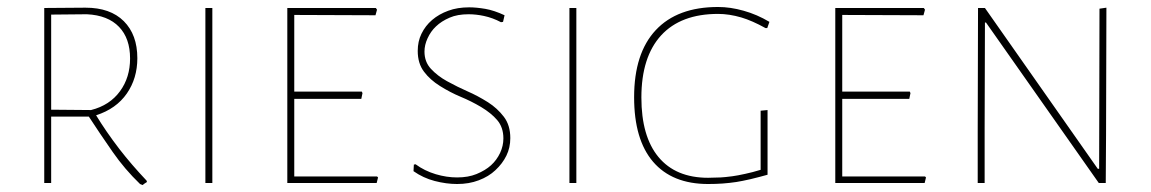

<svg xmlns="http://www.w3.org/2000/svg" viewBox="-20 -529 3326 555"><path d="M127.9 0H107.9V-505.9L227.1 -506.8Q298.8 -506.8 337.9 -467.8Q377 -428.7 377 -360.8Q377 -302.7 346.7 -258.8Q315.9 -214.4 257.8 -195.8Q286.6 -148.4 325.2 -98.1Q359.9 -53.2 403.8 -6.8L404.8 -2.9Q399.9 0 397.9 1.5L392.1 5.9L384.8 2.9Q340.3 -40 305.7 -89.8Q267.6 -144.5 236.8 -191.9H127.9ZM127.9 -211.9 243.2 -210.9Q297.4 -224.6 327.1 -265.6Q356 -305.2 356 -359.9Q356 -418 324.2 -451.2Q292 -484.9 231 -487.8L127.9 -486.8Z M593.8 -505.9V0H573.7V-505.9Z M1068.8 0H810.5V-505.9H1066.4L1069.8 -501L1065.4 -484.9L830.6 -485.8V-264.2H1025.9L1027.8 -259.8L1024.4 -243.2H830.6V-19H1069.8L1072.8 -16.1Z M1455.1 -129.9Q1455.1 -102.1 1443.8 -79.1Q1432.6 -56.2 1412.1 -37.1Q1392.6 -18.6 1363.8 -7.8Q1335.9 2.9 1301.3 2.9Q1270 2.9 1236.3 -5.9Q1203.1 -14.6 1175.3 -34.2L1176.3 -53.2L1181.2 -54.2Q1207 -35.2 1239.7 -25.4Q1271 -16.1 1301.3 -16.1Q1333.5 -16.1 1357.4 -25.9Q1383.3 -36.6 1399.4 -51.3Q1416 -66.4 1425.8 -87.4Q1435.1 -107.4 1435.1 -128.9Q1435.1 -161.1 1417 -182.1Q1399.9 -202.1 1370.6 -219.7Q1342.8 -236.3 1311 -249.5Q1281.7 -261.7 1252 -280.3Q1223.1 -298.3 1205.6 -321.8Q1187.5 -345.7 1187.5 -381.8Q1187.5 -409.2 1198.2 -431.2Q1209.5 -454.6 1229 -471.2Q1249 -488.3 1275.9 -498Q1302.2 -507.8 1336.4 -507.8Q1356.4 -507.8 1382.8 -503.4Q1408.2 -499 1438.5 -484.9L1434.1 -465.8L1428.2 -464.8Q1404.3 -477.5 1378.9 -482.9Q1356 -487.8 1334.5 -487.8Q1302.2 -487.8 1279.8 -478Q1255.9 -467.8 1240.2 -452.6Q1225.1 -438.5 1215.8 -418Q1207 -398.9 1207 -379.9Q1207 -350.1 1225.6 -330.1Q1244.6 -309.6 1272 -294.4Q1303.2 -277.3 1331.1 -265.1Q1360.4 -252.4 1390.6 -233.4Q1417.5 -216.3 1436.5 -191.4Q1455.1 -167 1455.1 -129.9Z M1646 -505.9V0H1626V-505.9Z M2204.1 -465.8 2197.8 -447.8H2192.9Q2154.3 -469.2 2123 -478.5Q2087.9 -488.8 2055.7 -488.8Q1948.2 -488.8 1891.1 -426.8Q1834 -364.3 1834 -247.1Q1834 -134.8 1883.3 -75.2Q1933.1 -15.1 2026.9 -15.1Q2040.5 -15.1 2063 -16.1Q2074.2 -16.6 2096.7 -19.5Q2111.8 -21.5 2133.8 -26.4Q2154.8 -30.8 2178.7 -38.1V-209L2198.7 -210.9V-23.9Q2178.2 -18.1 2149.9 -11.2Q2124.5 -5.4 2108.4 -2.9Q2088.9 0 2068.8 1.5Q2048.8 2.9 2026.9 2.9Q1922.9 2.9 1867.7 -61.5Q1813 -125.5 1813 -248Q1813 -375 1875.5 -441.9Q1938 -508.8 2055.7 -508.8Q2091.3 -508.8 2129.4 -498Q2168 -487.3 2204.1 -465.8Z M2652.8 0H2394.5V-505.9H2650.4L2653.8 -501L2649.4 -484.9L2414.6 -485.8V-264.2H2609.9L2611.8 -259.8L2608.4 -243.2H2414.6V-19H2653.8L2656.7 -16.1Z M2826.2 -158.2V0H2806.2V-149.9L2807.1 -505.9H2827.1L3153.3 -41H3157.2L3158.2 -503.9L3178.2 -506.8L3177.2 -141.1L3176.3 0H3156.2L2830.1 -463.9H2827.1Z"/></svg>

Font: Datalegreya
Style: Thin
Weight: 250
Designer: Figs Lab
Foundry: Figs Lab
Version: Version 1.002;PS 001.002;hotconv 1.0.70;makeotf.lib2.5.58329